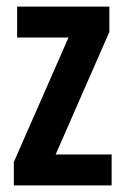

<svg xmlns="http://www.w3.org/2000/svg" viewBox="-20 -563 379 583"><path d="M319 0V-94H149L312 -466V-543H32V-449H188L22 -71V0Z"/></svg>

Font: Noto Sans Lao Looped ExtraCondensed SemiBold
Style: Regular
Weight: 600
Width: 2
Designer: Mark Frömberg, Ben Mitchell
Foundry: The Fontpad Ltd
Version: Version 1.002